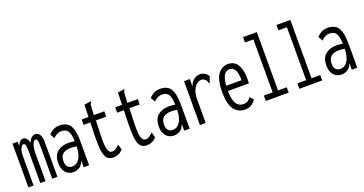

<svg xmlns="http://www.w3.org/2000/svg" viewBox="-36 -1269 3571 1884"><g transform="rotate(-20 1750.0 -327.0)"><path d="M27 0V-457H81V-412Q91 -437 106.5 -452.5Q122 -468 141 -468Q162 -468 177 -449Q192 -430 196 -401Q205 -431 224.5 -449.5Q244 -468 268 -468Q300 -468 316 -436Q332 -404 330 -351V0H276V-324Q276 -366 273.5 -385.5Q271 -405 265.5 -411Q260 -417 251 -417Q238 -417 228 -399Q218 -381 212 -354.5Q206 -328 206 -302V0H151V-318Q151 -375 145.5 -395Q140 -415 123 -415Q110 -415 95.5 -385.5Q81 -356 81 -305V0Z M497 11Q442 11 412.5 -26.5Q383 -64 383 -119Q383 -204 429 -240Q475 -276 544 -276Q572 -276 609 -270Q606 -350 585 -379Q564 -408 516 -408Q471 -408 432 -366L406 -413Q453 -467 520 -467Q566 -467 597.5 -448Q629 -429 645 -380Q661 -331 661 -243V0H604V-70Q585 -20 555 -4.5Q525 11 497 11ZM438 -121Q438 -80 456.5 -62.5Q475 -45 502 -45Q550 -45 578.5 -89Q607 -133 609 -216Q594 -219 578.5 -220.5Q563 -222 549 -222Q498 -222 468 -199.5Q438 -177 438 -121Z M912 10Q871 10 848.5 -14.5Q826 -39 818 -95.5Q810 -152 812 -248L816 -391H746V-447H817L821 -574L880 -583L890 -585L891 -578Q886 -570 882.5 -563Q879 -556 878 -539L873 -447H982V-391H874L869 -243Q865 -134 877.5 -91.5Q890 -49 921 -49Q944 -49 963 -63Q982 -77 998 -92L1014 -37Q990 -11 964.5 -0.5Q939 10 912 10Z M1262 10Q1221 10 1198.5 -14.5Q1176 -39 1168 -95.5Q1160 -152 1162 -248L1166 -391H1096V-447H1167L1171 -574L1230 -583L1240 -585L1241 -578Q1236 -570 1232.5 -563Q1229 -556 1228 -539L1223 -447H1332V-391H1224L1219 -243Q1215 -134 1227.5 -91.5Q1240 -49 1271 -49Q1294 -49 1313 -63Q1332 -77 1348 -92L1364 -37Q1340 -11 1314.5 -0.5Q1289 10 1262 10Z M1547 11Q1492 11 1462.5 -26.5Q1433 -64 1433 -119Q1433 -204 1479 -240Q1525 -276 1594 -276Q1622 -276 1659 -270Q1656 -350 1635 -379Q1614 -408 1566 -408Q1521 -408 1482 -366L1456 -413Q1503 -467 1570 -467Q1616 -467 1647.5 -448Q1679 -429 1695 -380Q1711 -331 1711 -243V0H1654V-70Q1635 -20 1605 -4.5Q1575 11 1547 11ZM1488 -121Q1488 -80 1506.5 -62.5Q1525 -45 1552 -45Q1600 -45 1628.5 -89Q1657 -133 1659 -216Q1644 -219 1628.5 -220.5Q1613 -222 1599 -222Q1548 -222 1518 -199.5Q1488 -177 1488 -121Z M1818 -457H1879L1878 -378Q1892 -423 1922.5 -445.5Q1953 -468 1986 -468Q2039 -468 2073 -418L2051 -362L2048 -352L2041 -355Q2037 -363 2035.5 -372.5Q2034 -382 2023 -394Q2002 -412 1982 -412Q1958 -412 1934 -393.5Q1910 -375 1894 -337.5Q1878 -300 1878 -242V1H1818Z M2290 10Q2215 10 2174 -46.5Q2133 -103 2133 -227Q2133 -352 2173 -410Q2213 -468 2280 -468Q2320 -468 2349 -447.5Q2378 -427 2394.5 -379.5Q2411 -332 2411 -251Q2411 -235 2409 -219H2190Q2192 -122 2218.5 -84Q2245 -46 2291 -46Q2318 -46 2336.5 -57.5Q2355 -69 2369 -90L2402 -54Q2382 -24 2354 -7Q2326 10 2290 10ZM2192 -273H2352Q2352 -415 2277 -415Q2242 -415 2220.5 -384.5Q2199 -354 2192 -273Z M2506 0V-56H2598V-609H2510V-665H2654V-56H2745V0Z M2856 0V-56H2948V-609H2860V-665H3004V-56H3095V0Z M3297 11Q3242 11 3212.5 -26.5Q3183 -64 3183 -119Q3183 -204 3229 -240Q3275 -276 3344 -276Q3372 -276 3409 -270Q3406 -350 3385 -379Q3364 -408 3316 -408Q3271 -408 3232 -366L3206 -413Q3253 -467 3320 -467Q3366 -467 3397.5 -448Q3429 -429 3445 -380Q3461 -331 3461 -243V0H3404V-70Q3385 -20 3355 -4.5Q3325 11 3297 11ZM3238 -121Q3238 -80 3256.5 -62.5Q3275 -45 3302 -45Q3350 -45 3378.5 -89Q3407 -133 3409 -216Q3394 -219 3378.5 -220.5Q3363 -222 3349 -222Q3298 -222 3268 -199.5Q3238 -177 3238 -121Z"/></g></svg>

Font: Inconsolata ExtraCondensed
Style: Regular
Weight: 400
Width: 2
Monospace: yes
Designer: Raph Levien, Cyreal, Brenton Simpson
Foundry: Raph Levien, Cyreal, Google
Version: Version 3.000; ttfautohint (v1.8.2.53-6de2)